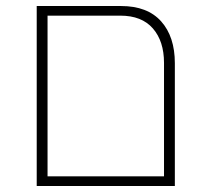

<svg xmlns="http://www.w3.org/2000/svg" viewBox="-20 -618 696 638"><path d="M102 -598H382Q470 -598 515.5 -547Q561 -496 561 -408V0H102ZM525 -32V-409Q525 -481 488 -523.5Q451 -566 380 -566H138V-32Z"/></svg>

Font: IBM Plex Sans Hebrew ExtLt
Style: Regular
Weight: 200
Designer: Mike Abbink, Paul van der Laan, Pieter van Rosmalen, Yanek Iontef
Foundry: Bold Monday
Version: Version 1.3